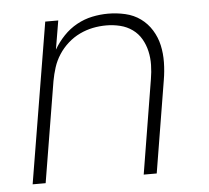

<svg xmlns="http://www.w3.org/2000/svg" viewBox="-44 -585 688 632"><g transform="rotate(-5 300.0 -269.0)"><path d="M39 0 127 -530H170L154 -435Q168 -459 187.5 -479.5Q207 -500 231.5 -513.5Q256 -527 282.5 -532.5Q309 -538 335 -538Q364 -538 392 -531.5Q420 -525 442 -509Q464 -493 478.5 -469.5Q493 -446 499 -419Q505 -392 504.5 -362.5Q504 -333 499 -304L449 0H406L457 -311Q461 -334 461.5 -357.5Q462 -381 457 -403Q452 -425 441 -444Q430 -463 412 -476Q394 -489 371.5 -494.5Q349 -500 326 -500Q303 -500 281 -495.5Q259 -491 238 -481Q217 -471 199 -455Q181 -439 168 -419Q155 -399 148 -377Q141 -355 137 -333L82 0Z"/></g></svg>

Font: Iosevka Curly XLtExObl
Style: Regular
Weight: 200
Width: 7
Italic angle: -9°
Monospace: yes
Designer: Belleve Invis
Foundry: Belleve Invis
Version: Version 11.0.1; ttfautohint (v1.8.3)